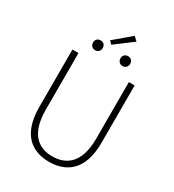

<svg xmlns="http://www.w3.org/2000/svg" viewBox="-219 -1047 1071 1182"><g transform="rotate(30 316.5 -456.0)"><path d="M316 12C428 12 538 -46 538 -251V-659H497V-257C497 -80 412 -27 316 -27C222 -27 139 -80 139 -257V-659H96V-251C96 -46 204 12 316 12ZM219 -725C238 -725 253 -739 253 -760C253 -782 238 -795 219 -795C199 -795 184 -782 184 -760C184 -739 199 -725 219 -725ZM288 -804 413 -898 386 -924 268 -824ZM413 -725C433 -725 448 -739 448 -760C448 -782 433 -795 413 -795C394 -795 379 -782 379 -760C379 -739 394 -725 413 -725Z"/></g></svg>

Font: Source Sans Pro Light
Style: Regular
Weight: 300
Designer: Paul D. Hunt
Foundry: Adobe Systems Incorporated
Version: Version 3.006;hotconv 1.0.111;makeotfexe 2.5.65597